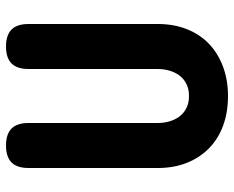

<svg xmlns="http://www.w3.org/2000/svg" viewBox="-90 -680 780 640"><g transform="rotate(-90 300.0 -360.0)"><path d="M60 -655Q60 -693 78.5 -711.5Q97 -730 135 -730Q173 -730 191.5 -711.5Q210 -693 210 -655V-225Q210 -204 215.5 -185Q221 -166 232 -151.5Q243 -137 260 -128.5Q277 -120 300 -120Q323 -120 340 -128.5Q357 -137 368 -151.5Q379 -166 384.5 -185Q390 -204 390 -225V-655Q390 -693 408.5 -711.5Q427 -730 465 -730Q503 -730 521.5 -711.5Q540 -693 540 -655V-224Q540 -170 522.5 -126.5Q505 -83 473.5 -53Q442 -23 397.5 -6.5Q353 10 300 10Q246 10 202 -6Q158 -22 126.5 -52.5Q95 -83 77.5 -126.5Q60 -170 60 -224Z"/></g></svg>

Font: Maple Mono NL ExtraBold
Style: Regular
Weight: 800
Monospace: yes
Designer: subframe7536
Version: Version 7.000